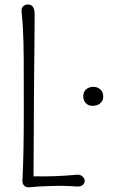

<svg xmlns="http://www.w3.org/2000/svg" viewBox="-20 -813 559 839"><path d="M101.6 -793.5Q131.3 -793.5 131.3 -751Q131.3 -693.4 130.6 -629.6Q129.9 -565.9 129.4 -514.2Q128.9 -462.4 128.4 -393.6Q127.4 -250.5 126.5 -42.5Q223.6 -40.5 313 -49.3Q330.6 -51.3 340.3 -42Q350.1 -32.7 350.1 -22.5Q350.1 -12.2 341.3 -4.6Q332.5 2.9 315.4 2Q259.8 -2.4 195.6 0Q131.3 2.4 118.2 4.4Q105 6.3 98.9 5.1Q92.8 3.9 87.9 0Q77.1 -8.3 78.1 -24.4Q84 -138.7 84 -323Q84 -507.3 83.7 -551Q83.5 -594.7 82.5 -631.3Q80.6 -704.1 74.2 -762.2Q72.8 -777.8 81.5 -785.6Q90.3 -793.5 101.6 -793.5ZM415.5 -359.4Q402.3 -350.6 384.3 -350.6Q358.4 -350.6 347.2 -374Q343.8 -381.8 343.8 -392.1Q343.8 -421.4 372.1 -431.2Q379.9 -433.6 387.5 -433.6Q395 -433.6 402.8 -431.2Q410.6 -428.7 417 -423.6Q423.3 -418.5 427.2 -410.6Q431.2 -402.8 431.2 -391.6Q431.2 -380.4 426.8 -372.3Q422.4 -364.3 415.5 -359.4Z"/></svg>

Font: Pompiere
Style: Regular
Weight: 400
Designer: Karolina Lach
Foundry: Sorkin Type Co.
Version: Version 1.002